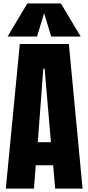

<svg xmlns="http://www.w3.org/2000/svg" viewBox="-20 -1121 525 1141"><path d="M14.6 0 97.7 -859.4H389.2L470.7 0H308.1L295.9 -138.7H192.4L181.6 0ZM204.6 -275.9H282.7L245.1 -712.9H237.3ZM24.9 -903.8 142.6 -1100.6H341.8L459.5 -903.8H284.2L242.2 -1043L200.2 -903.8Z"/></svg>

Font: webenart
Style: Regular
Weight: 400
Designer: Vernon Adams
Foundry: Vernon Adams
Version: Version 2.116; ttfautohint (v1.8.3)